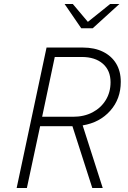

<svg xmlns="http://www.w3.org/2000/svg" viewBox="-20 -937 640 957"><path d="M63 0 212 -700H393Q451 -700 493.5 -679Q536 -658 559 -620Q582 -582 582 -529Q582 -444 529.5 -385Q477 -326 392 -312L492 0H440L341 -308H180L114 0ZM190 -355H344Q399 -355 441 -377Q483 -399 507 -438Q531 -477 531 -527Q531 -586 492.5 -619.5Q454 -653 387 -653H253ZM385 -796 302 -917H343L418 -828L529 -917H575L442 -796Z"/></svg>

Font: Red Hat Mono
Style: Italic
Weight: 300
Italic angle: -12°
Monospace: yes
Designer: Pentagram, MCKL
Foundry: Pentagram, MCKL
Version: Version 1.023